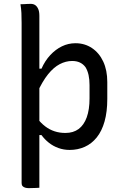

<svg xmlns="http://www.w3.org/2000/svg" viewBox="-20 -767 640 995"><path d="M86 -745Q96 -745 104.5 -745.5Q113 -746 121.5 -746.5Q130 -747 139 -747Q153 -747 162.5 -740.5Q172 -734 178 -720.5Q184 -707 184 -685Q184 -616 184 -526.5Q184 -437 184 -337.5Q184 -238 184 -139Q184 -40 184 49.5Q184 139 184 206Q175 207 166 207Q157 207 148 207.5Q139 208 129 208Q119 208 110.5 205.5Q102 203 97 197.5Q92 192 92 182Q92 126 92 57Q92 -12 92 -88Q92 -164 92 -241.5Q92 -319 92 -393Q92 -467 92 -532.5Q92 -598 92 -648Q92 -677 91 -699Q90 -721 86 -745ZM371 -543Q419 -543 456.5 -518Q494 -493 515 -448Q536 -403 536 -342V-254Q536 -188 522 -138Q508 -88 481.5 -55Q455 -22 419 -6Q383 10 341 10Q310 10 282.5 0Q255 -10 233 -27.5Q211 -45 195 -67H171V-156Q192 -129 214.5 -112Q237 -95 263 -86.5Q289 -78 319 -78Q360 -78 387.5 -98.5Q415 -119 429.5 -159Q444 -199 444 -257V-326Q444 -355 439 -378Q434 -401 423 -419Q411 -435 394 -443Q377 -451 354 -451Q321 -451 289.5 -434.5Q258 -418 229 -382Q200 -346 173 -287V-411H195Q213 -452 240.5 -481.5Q268 -511 301 -527Q334 -543 371 -543Z"/></svg>

Font: Rec Mono Semicasual
Style: Regular
Weight: 400
Version: Version 1.085; ttfautohint (v1.8.4.7-5d5b)